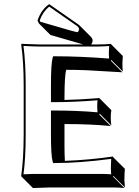

<svg xmlns="http://www.w3.org/2000/svg" viewBox="-20 -863 680 942"><path d="M221.2 -842.8 362.8 -744.1Q367.2 -740.7 370.1 -738.3L426.8 -681.6Q434.1 -673.3 434.6 -663.6Q434.1 -654.3 427.7 -645H463.9Q500 -645 523.9 -647.9L525.9 -645L582.5 -588.4Q580.6 -560.1 580.6 -553.2Q580.6 -529.3 582.5 -512.2L525.9 -568.8L523.9 -564.9L580.6 -508.3Q580.6 -508.3 401.4 -518.6Q349.1 -520.5 304.7 -520.5Q296.9 -492.7 296.4 -388.7V-372.6Q369.6 -374 466.8 -381.8L470.2 -378.9L526.4 -322.3Q523.4 -308.6 523.4 -285.6Q523.4 -261.7 526.4 -247.6L470.2 -304.2L466.8 -300.8L523.4 -244.6Q424.8 -254.4 296.4 -254.4V-143.6Q296.4 -108.4 298.3 -73.7Q417 -78.1 534.2 -95.2L536.1 -90.8L592.8 -34.7Q590.8 -19 590.3 20.5Q590.3 29.8 592.8 56.6L536.1 0L534.2 2.9L590.3 59.6Q565.9 56.6 530.8 56.6H226.6L141.6 59.6L85 2.9L84 0Q95.7 -81.5 96.2 -200.2V-444.8Q96.2 -559.6 84 -645L85.9 -647.9Q87.4 -647.9 169.9 -645H388.2Q387.2 -645.5 384.3 -646Q380.9 -647 379.4 -647.5L227.5 -691.4L170.9 -748L164.1 -762.2Q181.6 -814.9 221.2 -842.8ZM230 -200.2V-320.8H240.2Q359.4 -320.8 458.5 -312Q457 -327.1 457 -341.8Q457 -356.4 458.5 -371.1Q349.1 -361.8 240.2 -361.8H230V-444.8Q230 -550.3 238.3 -579.6L240.7 -586.9H248Q370.1 -586.9 515.1 -575.7Q513.7 -595.7 514.2 -609.9Q514.2 -618.7 515.6 -637.2Q491.7 -635.3 463.9 -634.8H169.9Q141.6 -634.8 95.2 -637.7Q106 -553.2 106 -444.8V-200.2Q106 -87.4 95.2 -7.8Q141.6 -10.3 169.9 -9.8H474.1Q502.4 -9.8 525.4 -7.8Q523.9 -26.9 523.9 -36.1Q523.9 -57.1 525.4 -83.5Q370.6 -63 248 -63H240.7L238.3 -70.3Q230 -99.6 230 -200.2ZM221.2 -830.6Q189.9 -804.7 174.8 -762.7L177.7 -756.3L325.7 -713.4Q355 -705.1 361.3 -705.1Q366.7 -710.4 368.2 -720.2Q366.2 -729.5 357.4 -735.8Z"/></svg>

Font: Linux Biolinum Shadow O
Style: Bold
Weight: 700
Designer: Philipp H. Poll
Foundry: Philipp H. Poll
Version: Version 0.9.2